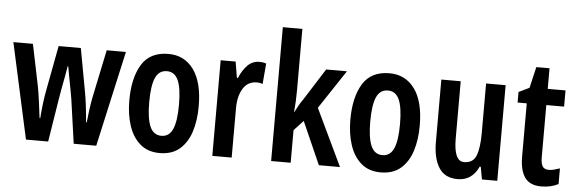

<svg xmlns="http://www.w3.org/2000/svg" viewBox="-49 -918 3264 1086"><g transform="rotate(5 1583.0 -375.0)"><path d="M361 -248Q358 -267 351.5 -302Q345 -337 338 -373.5Q331 -410 327 -434H324Q320 -408 313 -371Q306 -334 299.5 -299.5Q293 -265 291 -250L251 0H125L6 -543H117L165 -310Q173 -269 179.5 -218.5Q186 -168 191 -128H195Q197 -161 202.5 -207.5Q208 -254 217 -299L263 -543H389L434 -298Q440 -267 446 -217.5Q452 -168 455 -127H459Q461 -151 466.5 -193Q472 -235 480 -275L536 -543H645L524 0H396Z M1082 -272Q1082 -193 1062 -129.5Q1042 -66 998.5 -28Q955 10 884 10Q817 10 773.5 -27.5Q730 -65 709 -128.5Q688 -192 688 -272Q688 -400 735 -476.5Q782 -553 886 -553Q977 -553 1029.5 -481Q1082 -409 1082 -272ZM801 -271Q801 -179 821 -133.5Q841 -88 886 -88Q930 -88 950 -133Q970 -178 970 -272Q970 -366 950 -410.5Q930 -455 886 -455Q841 -455 821 -410.5Q801 -366 801 -271Z M1402 -553Q1410 -553 1419.5 -552Q1429 -551 1441 -547L1431 -430Q1424 -433 1414.5 -434.5Q1405 -436 1399 -436Q1347 -436 1320 -392.5Q1293 -349 1293 -280V0H1183V-543H1268L1283 -452H1289Q1306 -494 1334 -523.5Q1362 -553 1402 -553Z M1628 -410Q1628 -376 1626.5 -348Q1625 -320 1622 -288H1624Q1636 -311 1644 -326Q1652 -341 1664 -357L1782 -543H1900L1754 -323L1908 0H1788L1681 -242L1628 -185V0H1517V-760H1628Z M2337 -272Q2337 -193 2317 -129.5Q2297 -66 2253.5 -28Q2210 10 2139 10Q2072 10 2028.5 -27.5Q1985 -65 1964 -128.5Q1943 -192 1943 -272Q1943 -400 1990 -476.5Q2037 -553 2141 -553Q2232 -553 2284.5 -481Q2337 -409 2337 -272ZM2056 -271Q2056 -179 2076 -133.5Q2096 -88 2141 -88Q2185 -88 2205 -133Q2225 -178 2225 -272Q2225 -366 2205 -410.5Q2185 -455 2141 -455Q2096 -455 2076 -410.5Q2056 -366 2056 -271Z M2801 -543V0H2714L2701 -71H2695Q2658 10 2576 10Q2503 10 2469.5 -43.5Q2436 -97 2436 -189V-543H2546V-218Q2546 -89 2604 -89Q2655 -89 2672.5 -132.5Q2690 -176 2690 -261V-543Z M3086 -87Q3100 -87 3115 -91Q3130 -95 3148 -101V-12Q3106 10 3051 10Q2987 10 2958 -30Q2929 -70 2929 -151V-451H2877V-511L2937 -540L2965 -660H3040V-543H3141V-451H3040V-153Q3040 -120 3050 -103.5Q3060 -87 3086 -87Z"/></g></svg>

Font: Noto Sans Tamil ExtraCondensed SemiBold
Style: Regular
Weight: 600
Width: 2
Designer: Jelle Bosma - Monotype Design Team
Foundry: Monotype Imaging Inc.
Version: Version 2.004; ttfautohint (v1.8.4.7-5d5b)